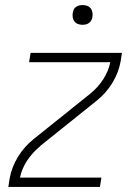

<svg xmlns="http://www.w3.org/2000/svg" viewBox="-20 -739 540 759"><path d="M13 0 18 -33Q26 -78 51 -119Q76 -160 114 -190L336 -368L337 -369Q367 -393 388 -425.5Q409 -458 416 -493H95L101 -530H462L457 -497Q449 -452 424 -411Q399 -370 361 -340L139 -162V-161Q109 -137 87.5 -104.5Q66 -72 59 -37H381L375 0ZM306 -641Q297 -641 288.5 -644Q280 -647 274.5 -654Q269 -661 267.5 -670.5Q266 -680 268 -690Q269 -696 272 -702Q275 -708 281 -712Q287 -716 293.5 -717.5Q300 -719 306 -719Q316 -719 324.5 -716Q333 -713 338.5 -706Q344 -699 345.5 -689.5Q347 -680 345 -670Q344 -664 340.5 -658Q337 -652 331.5 -648Q326 -644 319.5 -642.5Q313 -641 306 -641Z"/></svg>

Font: Iosevka Curly XLtObl
Style: Regular
Weight: 200
Italic angle: -9°
Monospace: yes
Designer: Belleve Invis
Foundry: Belleve Invis
Version: Version 11.1.0; ttfautohint (v1.8.3)